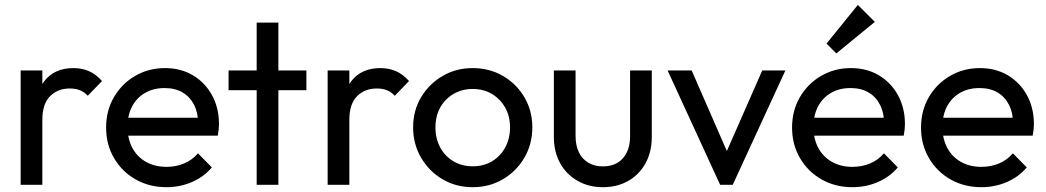

<svg xmlns="http://www.w3.org/2000/svg" viewBox="-20 -768 4349 798"><path d="M65.8 0V-475H156V0ZM156 -270.5 122.2 -286.2Q122.2 -376.5 164.2 -430.8Q206.2 -485 285.2 -485Q320.8 -485 349.9 -472.2Q379 -459.5 404 -431.2L344.8 -370Q329.8 -386.2 311.6 -393.2Q293.5 -400.2 269.8 -400.2Q220 -400.2 188 -368.1Q156 -336 156 -270.5Z M671.8 10Q600.5 10 543.8 -22.2Q487 -54.5 454 -110.9Q421 -167.2 421 -237.8Q421 -308 453.4 -363.9Q485.8 -419.8 541.5 -452.4Q597.2 -485 665.8 -485Q731.5 -485 782 -454.9Q832.5 -424.8 861.4 -372Q890.2 -319.2 890.2 -251.5Q890.2 -241.5 889 -230Q887.8 -218.5 885 -204H484.2V-278.8H837.2L804.2 -250Q803.8 -297.8 787 -331.5Q770.2 -365.2 739.2 -383.6Q708.2 -402 664 -402Q617.5 -402 582.9 -381.9Q548.2 -361.8 529.1 -325.8Q510 -289.8 510 -240.5Q510 -190.8 530.1 -153.2Q550.2 -115.8 587 -95.1Q623.8 -74.5 672 -74.5Q711.8 -74.5 745.5 -88.8Q779.2 -103 802.8 -130.8L860.5 -72.2Q826.5 -32.2 777.1 -11.1Q727.8 10 671.8 10Z M1046.8 0V-674H1137V0ZM930 -393.2V-475H1253.5V-393.2Z M1341.8 0V-475H1432V0ZM1432 -270.5 1398.2 -286.2Q1398.2 -376.5 1440.2 -430.8Q1482.2 -485 1561.2 -485Q1596.8 -485 1625.9 -472.2Q1655 -459.5 1680 -431.2L1620.8 -370Q1605.8 -386.2 1587.6 -393.2Q1569.5 -400.2 1545.8 -400.2Q1496 -400.2 1464 -368.1Q1432 -336 1432 -270.5Z M1944.5 10Q1875.2 10 1819.1 -23.1Q1763 -56.2 1730 -112.8Q1697 -169.2 1697 -238.8Q1697 -308 1730 -363.5Q1763 -419 1819.1 -452Q1875.2 -485 1944.5 -485Q2014.2 -485 2070.4 -452.4Q2126.5 -419.8 2159.5 -363.9Q2192.5 -308 2192.5 -238.8Q2192.5 -169 2159.5 -112.6Q2126.5 -56.2 2070.4 -23.1Q2014.2 10 1944.5 10ZM1944.5 -76.8Q1989.8 -76.8 2024.9 -97.6Q2060 -118.5 2079.9 -155.4Q2099.8 -192.2 2099.8 -239Q2099.8 -285.2 2079.5 -321Q2059.2 -356.8 2024.5 -377.5Q1989.8 -398.2 1944.5 -398.2Q1900 -398.2 1864.8 -377.5Q1829.5 -356.8 1809.6 -321Q1789.8 -285.2 1789.8 -238.8Q1789.8 -192 1809.6 -155.2Q1829.5 -118.5 1864.8 -97.6Q1900 -76.8 1944.5 -76.8Z M2485.5 10Q2426.5 10 2380.1 -16.6Q2333.8 -43.2 2307.9 -90.1Q2282 -137 2282 -198.8V-475H2372.2V-202.8Q2372.2 -163.8 2385.8 -135.5Q2399.2 -107.2 2425 -91.9Q2450.8 -76.5 2485.7 -76.5Q2539 -76.5 2568.9 -110.1Q2598.8 -143.8 2598.8 -202.8V-475H2689V-198.8Q2689 -136.8 2663.1 -89.6Q2637.2 -42.5 2591.4 -16.2Q2545.5 10 2485.5 10Z M2973 0 2754.8 -475H2854.8L3030 -73.8H2971.8L3148 -475H3244.2L3025.5 0Z M3522.8 10Q3451.5 10 3394.8 -22.2Q3338 -54.5 3305 -110.9Q3272 -167.2 3272 -237.8Q3272 -308 3304.4 -363.9Q3336.8 -419.8 3392.5 -452.4Q3448.2 -485 3516.8 -485Q3582.5 -485 3633 -454.9Q3683.5 -424.8 3712.4 -372Q3741.2 -319.2 3741.2 -251.5Q3741.2 -241.5 3740 -230Q3738.8 -218.5 3736 -204H3335.2V-278.8H3688.2L3655.2 -250Q3654.8 -297.8 3638 -331.5Q3621.2 -365.2 3590.2 -383.6Q3559.2 -402 3515 -402Q3468.5 -402 3433.9 -381.9Q3399.2 -361.8 3380.1 -325.8Q3361 -289.8 3361 -240.5Q3361 -190.8 3381.1 -153.2Q3401.2 -115.8 3438 -95.1Q3474.8 -74.5 3523 -74.5Q3562.8 -74.5 3596.5 -88.8Q3630.2 -103 3653.8 -130.8L3711.5 -72.2Q3677.5 -32.2 3628.1 -11.1Q3578.8 10 3522.8 10ZM3456 -546 3415.2 -586.8 3545.5 -747.5 3616 -677Z M4058.8 10Q3987.5 10 3930.8 -22.2Q3874 -54.5 3841 -110.9Q3808 -167.2 3808 -237.8Q3808 -308 3840.4 -363.9Q3872.8 -419.8 3928.5 -452.4Q3984.2 -485 4052.8 -485Q4118.5 -485 4169 -454.9Q4219.5 -424.8 4248.4 -372Q4277.2 -319.2 4277.2 -251.5Q4277.2 -241.5 4276 -230Q4274.8 -218.5 4272 -204H3871.2V-278.8H4224.2L4191.2 -250Q4190.8 -297.8 4174 -331.5Q4157.2 -365.2 4126.2 -383.6Q4095.2 -402 4051 -402Q4004.5 -402 3969.9 -381.9Q3935.2 -361.8 3916.1 -325.8Q3897 -289.8 3897 -240.5Q3897 -190.8 3917.1 -153.2Q3937.2 -115.8 3974 -95.1Q4010.8 -74.5 4059 -74.5Q4098.8 -74.5 4132.5 -88.8Q4166.2 -103 4189.8 -130.8L4247.5 -72.2Q4213.5 -32.2 4164.1 -11.1Q4114.8 10 4058.8 10Z"/></svg>

Font: Outfit Thin
Style: Regular
Weight: 100
Designer: Rodrigo Fuenzalida
Foundry: fragTYPE
Version: Version 1.000